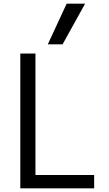

<svg xmlns="http://www.w3.org/2000/svg" viewBox="-20 -1020 590 1040"><path d="M90 0V-730H172V-72H490V0ZM319 -780H239L341 -1000H441Z"/></svg>

Font: M PLUS Code Latin SemiExpanded
Style: Regular
Weight: 400
Width: 6
Designer: Coji Morishita
Foundry: UNDERFOREST DESIGN
Version: Version 1.002; ttfautohint (v1.8.3)